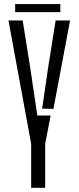

<svg xmlns="http://www.w3.org/2000/svg" viewBox="-20 -898 376 918"><path d="M129 0V-210L20.5 -800H88.5L124.5 -574L158.5 -345.5H222L196 -210V0ZM181.5 -378.5 210 -574 246 -800H315L235.5 -377.5ZM52.5 -878.5H268.5V-840H52.5Z"/></svg>

Font: Big Shoulders Stencil Display Thin
Style: Regular
Weight: 400
Version: Version 2.001